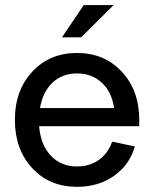

<svg xmlns="http://www.w3.org/2000/svg" viewBox="-20 -722 595 750"><path d="M38.1 -253.9Q38.1 -368.7 106 -441.9Q173.8 -515.1 280.8 -515.1Q387.7 -515.1 455.8 -441.9Q523.9 -368.7 523.9 -253.9V-229H132.8Q138.7 -156.2 178.5 -114Q218.3 -71.8 280.8 -71.8Q330.1 -71.8 366.2 -97.4Q402.3 -123 418 -168.9L506.8 -149.9Q485.8 -77.6 425.3 -34.9Q364.7 7.8 280.8 7.8Q173.3 7.8 105.7 -65.4Q38.1 -138.7 38.1 -253.9ZM280.8 -435.1Q223.1 -435.1 185.1 -399.2Q147 -363.3 136.2 -299.8H425.8Q416.5 -362.8 377.7 -398.9Q338.9 -435.1 280.8 -435.1ZM307.1 -702.1H423.8L296.9 -576.2H222.2Z"/></svg>

Font: LT Superior Med
Style: Regular
Weight: 500
Designer: Daniel Lyons
Foundry: LyonsType
Version: Version 1.000